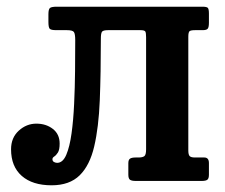

<svg xmlns="http://www.w3.org/2000/svg" viewBox="-20 -540 670 573"><path d="M13 -94.5Q13 -129 36 -150Q59 -171 88.5 -171Q117.5 -171 137.8 -155.2Q158 -139.5 158 -111.5Q158 -93 152.8 -84.8Q147.5 -76.5 142 -73Q136.5 -69.5 136.5 -65Q136.5 -59 141.2 -56.5Q146 -54 150.5 -54Q167.5 -54 177.8 -78Q188 -102 193.5 -141.8Q199 -181.5 201.2 -229.8Q203.5 -278 204 -327.8Q204.5 -377.5 204.5 -420.5Q204.5 -439 200.5 -444.5Q196.5 -450 179.5 -450H148Q132.5 -450 128.5 -454Q124.5 -458 124.5 -474.5V-497.5Q124.5 -513 129.5 -516.5Q134.5 -520 149.5 -520H584Q597 -520 600.2 -516.5Q603.5 -513 603.5 -499.5V-472Q603.5 -458.5 599.8 -454.2Q596 -450 585 -450H562.5Q549.5 -450 545.8 -447Q542 -444 542 -430V-91Q542 -78.5 546 -74.2Q550 -70 561.5 -70H589.5Q603.5 -70 603.5 -53.5V-18.5Q603.5 -7.5 599 -3.8Q594.5 0 582 0H385.5Q373 0 368 -3.5Q363 -7 363 -19V-53Q363 -63 368 -66.5Q373 -70 385 -70H393.5Q405 -70 410.5 -73.8Q416 -77.5 416 -94.5V-428.5Q416 -441.5 413.8 -445.8Q411.5 -450 399 -450H302.5Q287.5 -450 284.2 -445Q281 -440 281 -424.5Q281 -322 277.8 -241Q274.5 -160 261.2 -103.2Q248 -46.5 217.8 -16.8Q187.5 13 134 13Q77 13 45 -15Q13 -43 13 -94.5Z"/></svg>

Font: Besley* Narrow Semi
Style: Regular
Weight: 600
Width: 4
Designer: Owen Earl
Foundry: indestructible type*
Version: Version 3.000; ttfautohint (v1.8.3)